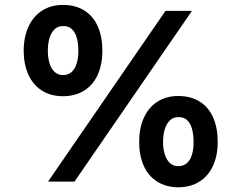

<svg xmlns="http://www.w3.org/2000/svg" viewBox="-20 -752 999 795"><path d="M78.1 -542.2Q78.1 -598.1 97.7 -641.1Q117.2 -684.1 154 -707.8Q190.7 -731.6 240.7 -731.6Q293.2 -731.6 329.9 -708.1Q366.7 -684.6 385.3 -641.8Q403.9 -599.1 403.9 -542.2Q403.9 -485.9 385 -443.4Q366.2 -400.9 329.5 -377.5Q292.8 -354 240.7 -353.5Q189.1 -354 152.7 -377.5Q116.3 -401 97.2 -443.7Q78.1 -486.4 78.1 -542.2ZM304.4 -542.2Q304.4 -573.6 297.6 -596.6Q290.8 -619.7 276.6 -632.3Q262.3 -644.9 240.7 -644Q221 -644.5 206.8 -631.6Q192.6 -618.7 185.4 -595.7Q178.1 -572.6 178.1 -542.2Q178.1 -511.8 185.4 -489Q192.6 -466.2 206.8 -453.7Q221 -441.1 240.7 -441.1Q261.9 -441.1 276.2 -453.7Q290.4 -466.2 297.4 -488.7Q304.4 -511.2 304.4 -542.2ZM556.2 -164.7Q556.2 -221 575.5 -264Q594.9 -307 631.5 -330.8Q668.2 -354.5 718.2 -354.5Q770.3 -354.5 807.3 -331Q844.3 -307.6 862.9 -264.6Q881.5 -221.6 881.5 -164.7Q881.5 -108.8 862.4 -66.4Q843.3 -23.9 806.6 -0.5Q769.9 23 718.2 23.6Q666.7 23 630 -0.5Q593.4 -23.9 574.8 -66.4Q556.2 -109 556.2 -164.7ZM781.5 -164.7Q781.5 -196.7 774.7 -219.6Q767.9 -242.6 754.2 -255.2Q740.4 -267.9 718.2 -266.9Q698.5 -267.4 684.3 -254.3Q670.2 -241.2 662.7 -218.2Q655.2 -195.1 655.2 -164.7Q655.2 -134.3 662.7 -111.5Q670.2 -88.8 684.1 -76.4Q698.1 -64 718.2 -64Q739.4 -64 753.7 -76.4Q767.9 -88.8 774.7 -111.2Q781.5 -133.7 781.5 -164.7ZM665.3 -707H774.8L288.4 0H178.9Z"/></svg>

Font: Pretendard Std Variable
Style: Regular
Weight: 400
Designer: Base glyphs from Inter by Rasmus Andersson; Hangeul glyphs from Noto Sans CJK(Source Han Sans) by Jang Soo-young and Kan
Foundry: Kil Hyung-jin
Version: Version 1.309;Glyphs 3.2 (3225)